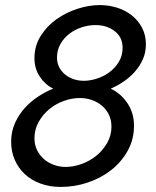

<svg xmlns="http://www.w3.org/2000/svg" viewBox="-20 -730 616 758"><path d="M509 -233Q509 -180 484.5 -135.5Q460 -91 419.5 -59Q379 -27 327 -9.5Q275 8 220 8Q176 8 139.5 -5.5Q103 -19 77.5 -43Q52 -67 38 -99.5Q24 -132 24 -170Q24 -211 39.5 -245Q55 -279 79 -305Q103 -331 132.5 -350Q162 -369 190 -380Q158 -396 137 -427.5Q116 -459 116 -500Q116 -549 140.5 -588Q165 -627 203 -654Q241 -681 286.5 -695.5Q332 -710 374 -710Q408 -710 441 -700Q474 -690 499.5 -670Q525 -650 540.5 -621Q556 -592 556 -555Q556 -523 544 -496Q532 -469 512.5 -447Q493 -425 468 -408Q443 -391 417 -380Q456 -362 482.5 -323.5Q509 -285 509 -233ZM420 -230Q420 -257 409.5 -278Q399 -299 381.5 -313.5Q364 -328 341.5 -335.5Q319 -343 295 -343Q264 -343 232 -331.5Q200 -320 174.5 -299Q149 -278 132.5 -248.5Q116 -219 116 -184Q116 -158 126.5 -137Q137 -116 154 -101.5Q171 -87 193 -79Q215 -71 239 -71Q270 -71 302 -82.5Q334 -94 360 -115Q386 -136 403 -165.5Q420 -195 420 -230ZM205 -503Q205 -481 214 -464Q223 -447 238 -435Q253 -423 272 -417Q291 -411 311 -411Q335 -411 362 -419.5Q389 -428 411.5 -444.5Q434 -461 449 -485.5Q464 -510 464 -541Q464 -583 433 -607Q402 -631 357 -631Q329 -631 302 -622Q275 -613 253.5 -596.5Q232 -580 218.5 -556Q205 -532 205 -503Z"/></svg>

Font: PTCRaleway Medium
Style: Italic
Weight: 500
Italic angle: -12°
Designer: Matt McInerney, Pablo Impallari, Rodrigo Fuenzalida
Foundry: Matt McInerney, Pablo Impallari, Rodrigo Fuenzalida
Version: Version 3.000g; ttfautohint (v1.5) -l 8 -r 28 -G 28 -x 14 -D